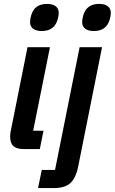

<svg xmlns="http://www.w3.org/2000/svg" viewBox="-20 -764 588 984"><path d="M194 -605Q165 -605 149.5 -617Q134 -629 134 -651Q134 -666 140 -686Q157 -744 221 -744Q250 -744 265.5 -732Q281 -720 281 -698Q281 -682 275 -663Q258 -605 194 -605ZM102 0Q66 0 49 -15Q32 -30 32 -64Q32 -80 36 -97L121 -522H236L150 -94H203L184 0ZM388 -522H503L381 88Q369 149 340.5 174.5Q312 200 255 200H175L194 107H262ZM461 -605Q432 -605 416.5 -617Q401 -629 401 -651Q401 -666 407 -686Q424 -744 488 -744Q517 -744 532.5 -732Q548 -720 548 -698Q548 -682 542 -663Q525 -605 461 -605Z"/></svg>

Font: IBM Plex Sans Cond SmBld
Style: Italic
Weight: 600
Width: 3
Italic angle: -11°
Designer: Mike Abbink, Paul van der Laan, Pieter van Rosmalen
Foundry: Bold Monday
Version: Version 1.3